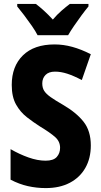

<svg xmlns="http://www.w3.org/2000/svg" viewBox="-20 -951 515 981"><path d="M444 -208Q444 -142 416 -93Q388 -44 336.5 -17Q285 10 214 10Q167 10 122.5 0Q78 -10 34 -33V-189Q79 -163 125.5 -146.5Q172 -130 213 -130Q253 -130 270 -149Q287 -168 287 -196Q287 -228 262 -250.5Q237 -273 184 -305Q151 -326 117.5 -352Q84 -378 62 -417Q40 -456 40 -517Q40 -612 97 -668Q154 -724 259 -724Q304 -724 349.5 -711.5Q395 -699 444 -674L398 -542Q356 -564 323.5 -574.5Q291 -585 261 -585Q229 -585 212.5 -568Q196 -551 196 -525Q196 -502 206 -486.5Q216 -471 238.5 -455Q261 -439 301 -416Q370 -376 407 -329Q444 -282 444 -208ZM172 -771Q162 -791 143 -818.5Q124 -846 103.5 -873Q83 -900 68 -918V-931H163Q182 -917 204.5 -896.5Q227 -876 250 -851Q272 -877 294.5 -896.5Q317 -916 337 -931H432V-918Q416 -899 396.5 -872.5Q377 -846 358.5 -819Q340 -792 328 -771Z"/></svg>

Font: Noto Sans Kannada Condensed ExtraBold
Style: Regular
Weight: 800
Width: 3
Designer: Jelle Bosma - Monotype Design Team
Foundry: Monotype Imaging Inc.
Version: Version 2.005; ttfautohint (v1.8.4.7-5d5b)